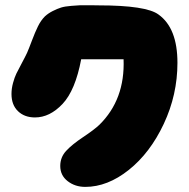

<svg xmlns="http://www.w3.org/2000/svg" viewBox="-20 -736 740 752"><path d="M314 -4Q401 -4 484.5 -70.5Q568 -137 621.5 -251Q675 -365 675 -490Q675 -626 601 -679Q553 -715 366 -715Q361 -715 333.5 -715.5Q306 -716 295 -715.5Q284 -715 259 -713Q234 -711 219.5 -706.5Q205 -702 187 -693Q169 -684 156 -672Q140 -656 128.5 -632.5Q117 -609 105 -577Q93 -545 86 -529Q79 -514 65 -488Q51 -462 44 -447.5Q37 -433 31 -411Q25 -389 25 -368Q25 -325 50.5 -300.5Q76 -276 117 -276Q175 -276 225 -329Q275 -382 298 -504H464Q470 -346 369 -247Q349 -228 305.5 -199Q262 -170 239 -145Q216 -120 216 -86Q216 -49 245 -26.5Q274 -4 314 -4Z"/></svg>

Font: Cherry Bomb
Style: Regular
Weight: 400
Designer: satsuyako
Foundry: satsuyako
Version: Version 4.0